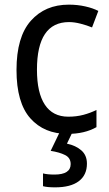

<svg xmlns="http://www.w3.org/2000/svg" viewBox="-20 -566 471 826"><path d="M271 10Q170 10 110.5 -57Q51 -124 51 -265Q51 -407 112.5 -476.5Q174 -546 276 -546Q313 -546 346.5 -538.5Q380 -531 403 -519L376 -448Q354 -457 327 -464Q300 -471 277 -471Q139 -471 139 -266Q139 -167 173 -115.5Q207 -64 274 -64Q309 -64 339 -72Q369 -80 395 -93V-19Q344 10 271 10ZM354 138Q354 187 319 213.5Q284 240 217 240Q183 240 165 235V180Q184 185 214 185Q284 185 284 140Q284 113 260 101Q236 89 198 83L238 0H293L268 52Q306 60 330 81Q354 102 354 138Z"/></svg>

Font: Noto Sans Ethiopic SemCond
Style: Regular
Weight: 400
Width: 4
Designer: Monotype Design Team
Foundry: Monotype Imaging Inc.
Version: Version 2.102; ttfautohint (v1.8.4.7-5d5b)